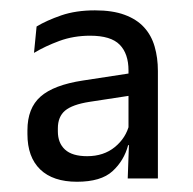

<svg xmlns="http://www.w3.org/2000/svg" viewBox="-20 -666 372 371"><path d="M226.8 -321.2 229.5 -396 228.3 -400.7V-502.1V-529.8Q228.3 -562.3 211.3 -579.6Q194.3 -597 154.3 -597Q122.2 -597 94.7 -586.9Q67.3 -576.8 45.7 -563.8L50.7 -614.8Q70.1 -626.5 98.4 -636.3Q126.7 -646 163.5 -646Q197.5 -646 220.7 -637.4Q244 -628.9 258.3 -613.3Q272.6 -597.7 278.8 -576Q285.1 -554.4 285.1 -528.7V-321.2ZM128.8 -314.8Q82.4 -314.8 57.7 -338.6Q33 -362.5 33 -406.8V-414.3Q33 -457 58.4 -479.4Q83.8 -501.8 140.1 -510.4L236.1 -525.1L239.8 -482.5L152.9 -469.2Q119.7 -464 105.7 -452.2Q91.8 -440.4 91.8 -418V-412.1Q91.8 -389.7 105.6 -377Q119.5 -364.2 148.4 -364.2Q180.4 -364.2 202 -381.9Q223.6 -399.7 229.8 -425.6L238 -385.5H227.6Q219.7 -355.6 197.4 -335.2Q175.1 -314.8 128.8 -314.8Z"/></svg>

Font: Anek Bangla Medium
Style: Regular
Weight: 500
Designer: Sulekha Rajkumar (Bangla), Yesha Goshar (Latin)
Foundry: Ek Type
Version: Version 1.003